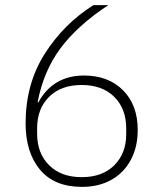

<svg xmlns="http://www.w3.org/2000/svg" viewBox="-20 -718 640 750"><path d="M80 -236Q80 -390 154.5 -507.5Q229 -625 345 -698H403Q282 -618 216 -529Q150 -440 127 -319L130 -318Q157 -369 202 -396Q247 -423 308 -423Q403 -423 460.5 -365.5Q518 -308 518 -210Q518 -144 491 -93.5Q464 -43 415 -15.5Q366 12 300 12Q192 12 136 -55.5Q80 -123 80 -236ZM473 -194V-217Q473 -293 426.5 -339.5Q380 -386 299 -386Q218 -386 171.5 -339.5Q125 -293 125 -217V-196Q125 -119 172 -72.5Q219 -26 299 -26Q380 -26 426.5 -72.5Q473 -119 473 -194Z"/></svg>

Font: Anuphan ExtraLight
Style: Regular
Weight: 200
Designer: Cadson Demak
Version: Version 3.001